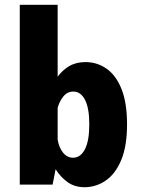

<svg xmlns="http://www.w3.org/2000/svg" viewBox="-20 -770 590 801"><path d="M62.5 0V-750H220.5V-450Q239.5 -476.5 268.2 -493.8Q297 -511 336.5 -511Q385 -511 424.5 -483.5Q464 -456 487 -398.5Q510 -341 510 -251Q510 -161 486 -103Q462 -45 421.5 -17Q381 11 332.5 11Q291 11 261.2 -10.8Q231.5 -32.5 212 -64L199.5 0ZM286 -388Q261 -388 244.5 -367.8Q228 -347.5 220.5 -320V-187.5Q226 -154.5 243 -133.2Q260 -112 284.5 -112Q316 -112 334.2 -147.2Q352.5 -182.5 352.5 -251Q352.5 -319.5 334.5 -353.8Q316.5 -388 286 -388Z"/></svg>

Font: Trispace SemiCondensed
Style: Bold
Weight: 700
Width: 4
Designer: Tyler Finck
Foundry: Etcetera Type Company
Version: Version 1.210; ttfautohint (v1.8.3)